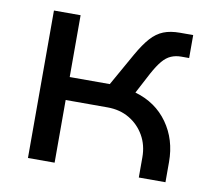

<svg xmlns="http://www.w3.org/2000/svg" viewBox="-63 -582 733 654"><g transform="rotate(10 303.5 -255.0)"><path d="M73 0V-510H165.2V-296.2H303.8L367.4 -409Q389.2 -447.4 408.9 -469.3Q428.6 -491.2 452.2 -500.6Q475.8 -510 509 -510H554.6V-430.6H527Q508.2 -430.6 492.3 -423.8Q476.4 -417 462.5 -400.5Q448.6 -384 433 -355.4L394.8 -283Q467 -262.2 507.8 -204.8Q548.6 -147.4 548.6 -70V0H456.4V-70Q456.4 -111.8 437.5 -144.9Q418.6 -178 385.8 -197.4Q353 -216.8 310 -216.8H165.2V0Z"/></g></svg>

Font: MuseoModerno Thin
Style: Regular
Weight: 100
Designer: Pablo Cosgaya, Héctor Gatti, Marcela Romero, and the Authors of The MuseoModerno Project.
Foundry: Omnibus-Type Team
Version: Version 1.003